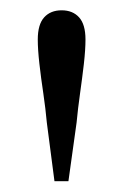

<svg xmlns="http://www.w3.org/2000/svg" viewBox="-20 -825 236 367"><path d="M97.8 -805.3Q119 -805.3 131.2 -791.8Q143.4 -778.3 143.4 -749.5Q143.4 -730.3 140.3 -702.8Q137.1 -675.4 133 -646.3Q128.9 -617.3 126.4 -590.7L110.8 -478.7H84.1L69.5 -590.7Q67.1 -617.3 62.8 -646.5Q58.4 -675.6 55.3 -703.1Q52.2 -730.5 52.2 -749.5Q52.2 -778.3 64.4 -791.8Q76.6 -805.3 97.8 -805.3Z"/></svg>

Font: Source Han Serif JP VF
Style: Regular
Weight: 250
Designer: Ryoko NISHIZUKA 西塚涼子 (kana & ideographs); Frank Grießhammer (Latin, Greek & Cyrillic); Wenlong ZHANG 张文龙 (bopomofo); San
Foundry: Adobe
Version: Version 2.001;hotconv 1.1.0;makeotfexe 2.6.0